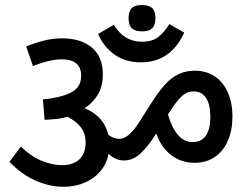

<svg xmlns="http://www.w3.org/2000/svg" viewBox="-20 -776 958 751"><path d="M482.9 -704.6Q482.9 -731.9 495.4 -744.1Q507.8 -756.3 535.6 -756.3Q563 -756.3 575.4 -744.1Q587.9 -731.9 587.9 -704.6Q587.9 -677.7 575.4 -665.5Q563 -653.3 535.6 -653.3Q508.3 -653.3 495.6 -665.5Q482.9 -677.7 482.9 -704.6ZM363.8 -643.1 425.3 -679.2Q464.8 -612.8 535.2 -612.8Q575.2 -612.8 598.9 -631.1Q622.6 -649.4 642.1 -681.6L700.7 -648.4Q647 -532.2 531.7 -532.2Q468.8 -532.2 426.3 -563.7Q383.8 -595.2 363.8 -643.1ZM889.2 -319.8Q889.2 -266.6 871.3 -225.6Q853.5 -184.6 820.1 -161.9Q786.6 -139.2 741.2 -139.2Q689 -139.2 649.7 -169.2Q610.4 -199.2 591.3 -253.9Q559.6 -203.6 530.3 -176.3Q501 -148.9 466.8 -148.4Q431.2 -147.5 404.8 -174.8Q397 -134.3 371.8 -105.2Q346.7 -76.2 309.6 -60.8Q272.5 -45.4 228.5 -45.4Q174.3 -45.4 119.1 -69.6Q64 -93.8 17.1 -143.1L61.5 -202.6Q100.6 -164.6 142.8 -147.2Q185.1 -129.9 222.7 -129.9Q265.6 -129.9 290.3 -152.6Q314.9 -175.3 314.9 -220.2Q314.9 -252.4 297.4 -276.6Q279.8 -300.8 244.1 -319.3Q214.4 -310.5 174.8 -308.6Q166.5 -307.6 154.3 -307.6L147.9 -387.2Q158.7 -388.7 163.6 -388.7Q171.4 -389.6 183.6 -391.6Q240.2 -401.4 268.8 -420.9Q297.4 -440.4 297.4 -480Q297.4 -543.9 220.7 -543.9Q175.3 -543.9 108.9 -517.6L82.5 -594.2Q121.1 -609.9 154.5 -617.9Q188 -626 222.7 -626Q296.9 -626 339.6 -589.8Q382.3 -553.7 382.3 -484.9Q382.3 -440.9 364.3 -408.7Q346.2 -376.5 311.5 -352.5Q348.6 -337.4 372.1 -311Q395.5 -284.7 403.8 -248.5Q424.3 -232.9 446.3 -232.9Q464.4 -232.9 481.2 -246.6Q498 -260.3 512.9 -281Q527.8 -301.8 550.3 -338.9L571.8 -372.6Q598.6 -414.6 622.1 -441.7Q645.5 -468.8 674.8 -484.1Q704.1 -499.5 741.2 -499.5Q785.6 -499.5 819.1 -477.8Q852.5 -456.1 870.8 -415.3Q889.2 -374.5 889.2 -319.8ZM802.7 -319.3Q802.7 -368.2 785.6 -393.3Q768.6 -418.5 736.8 -418.5Q710 -418.5 688 -396.7Q666 -375 637.2 -328.1Q651.4 -276.9 675.8 -248.5Q700.2 -220.2 733.4 -220.2Q767.1 -220.2 784.9 -244.9Q802.7 -269.5 802.7 -319.3Z"/></svg>

Font: Varta SemiBold
Style: Regular
Weight: 600
Designer: Joana Correia, Viktoriya Grabowska, Eben Sorkin
Foundry: Sorkin Type
Version: Version 1.003; ttfautohint (v1.3) -l 8 -r 24 -G 200 -x 12 -H